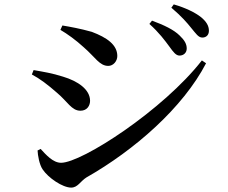

<svg xmlns="http://www.w3.org/2000/svg" viewBox="-20 -828 1040 874"><path d="M751 -616C769 -591 781 -575 797 -575C816 -575 830 -588 830 -607C830 -627 821 -644 798 -666C771 -693 726 -714 672 -734L660 -719C704 -680 731 -643 751 -616ZM851 -700C872 -675 883 -657 901 -657C919 -657 931 -669 931 -688C931 -711 919 -730 895 -750C868 -771 826 -792 771 -808L760 -793C807 -753 831 -725 851 -700ZM255 -692C286 -674 325 -646 361 -613C414 -567 433 -528 473 -528C496 -528 514 -550 514 -573C514 -624 467 -657 398 -683C345 -698 299 -706 264 -712ZM899 -553C724 -328 353 -87 258 -87C221 -87 189 -124 165 -150L151 -143C152 -121 159 -79 174 -57C200 -18 265 26 304 26C334 26 346 -3 373 -20C593 -145 813 -338 918 -540ZM125 -489C161 -470 197 -443 239 -406C288 -365 306 -324 346 -324C378 -324 390 -349 390 -369C390 -421 334 -459 267 -479C217 -495 178 -501 133 -509Z"/></svg>

Font: Noto Serif CJK KR SemiBold
Style: Regular
Weight: 600
Designer: Ryoko NISHIZUKA 西塚涼子 (kana & ideographs); Frank Grießhammer (Latin, Greek & Cyrillic); Wenlong ZHANG 张文龙 (bopomofo); San
Foundry: Adobe
Version: Version 2.001;hotconv 1.1.0;makeotfexe 2.6.0